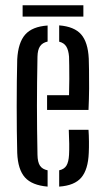

<svg xmlns="http://www.w3.org/2000/svg" viewBox="-20 -703 398 730"><path d="M45.5 -121.5Q44.5 -159 44 -204.8Q43.5 -250.5 43.5 -298.8Q43.5 -347 44 -393Q44.5 -439 45.5 -477.5Q49 -541 75.8 -571.5Q102.5 -602 161 -606V-545Q141 -540.5 132 -526.8Q123 -513 122.5 -487.5Q121.5 -436.5 121 -390.8Q120.5 -345 120.5 -301.2Q120.5 -257.5 121 -211.8Q121.5 -166 122.5 -114.5Q123 -86.5 132 -73Q141 -59.5 161 -55.5V6.5Q101.5 1.5 74.8 -28.5Q48 -58.5 45.5 -121.5ZM205 6.5V-55.5Q224 -59.5 232.5 -73.2Q241 -87 242.5 -114.5Q243.5 -132.5 243.2 -156.2Q243 -180 241.5 -209.5H316.5Q318 -189 318.2 -165Q318.5 -141 317.5 -121.5Q315 -58.5 289.2 -28Q263.5 2.5 205 6.5ZM159 -285V-341H242.5Q243.5 -374 243.5 -403Q243.5 -432 243.2 -453.8Q243 -475.5 242.5 -487.5Q240.5 -512.5 232 -526.2Q223.5 -540 205 -544.5V-606.5Q262.5 -602 288.5 -572.2Q314.5 -542.5 317.5 -480Q318 -465 318.5 -435.5Q319 -406 318.8 -367Q318.5 -328 316.5 -285ZM66 -683H297V-640H66Z"/></svg>

Font: Big Shoulders Stencil Display Thin Medium
Style: Regular
Weight: 500
Version: Version 2.001